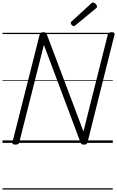

<svg xmlns="http://www.w3.org/2000/svg" viewBox="-20 -1149 942 1544"><path d="M103 14Q76 14 80 -5L299 -871Q301 -881 308 -885.5Q315 -890 328 -890Q340 -890 346.5 -886.5Q353 -883 356 -874L651 -92L847 -871Q850 -881 857 -885.5Q864 -890 878 -890Q906 -890 901 -871L684 -5Q682 5 675 9.5Q668 14 654 14Q643 14 637.5 10.5Q632 7 628 -2L333 -788L135 -5Q133 5 126 9.5Q119 14 103 14ZM574 -939Q566 -939 557.5 -947.5Q549 -956 549 -963Q549 -966 549.5 -969Q550 -972 554 -975L712 -1120Q717 -1124 720 -1126.5Q723 -1129 727 -1129Q734 -1129 741.5 -1124Q749 -1119 754.5 -1111Q760 -1103 760 -1097Q760 -1093 759 -1089.5Q758 -1086 752 -1082L587 -946Q583 -943 580 -941Q577 -939 574 -939ZM0 365H887V375H0ZM0 -20H887V0H0ZM0 -505H887V-500H0ZM0 -885H887V-875H0Z"/></svg>

Font: Playwrite IS Guides
Style: Regular
Weight: 400
Designer: Veronika Burian, José Scaglione
Foundry: TypeTogether
Version: Version 1.003